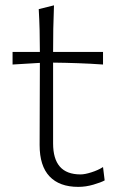

<svg xmlns="http://www.w3.org/2000/svg" viewBox="-20 -708 454 738"><path d="M280.8 10.3Q310.1 10.3 339.1 1.7Q368.2 -6.8 382.3 -14.6L376 -65.9Q356.9 -53.7 331.5 -45.7Q306.2 -37.6 289.6 -37.6Q236.3 -37.6 210.2 -67.4Q184.1 -97.2 184.1 -156.7V-467.3Q231 -466.8 279.8 -465.1Q328.6 -463.4 376 -460V-508.3H184.1Q184.1 -557.6 184.8 -597.2Q185.5 -636.7 187.5 -687.5L128.9 -672.9Q131.3 -630.4 132.3 -591.1Q133.3 -551.8 133.3 -508.3H28.3V-460L133.3 -466.3Q133.3 -407.2 132.8 -324.5Q132.3 -241.7 132.3 -150.4Q132.3 -70.3 170.4 -30Q208.5 10.3 280.8 10.3Z"/></svg>

Font: Pinar FD VF
Style: Regular
Weight: 300
Designer: Amin Abedi
Version: Version 2.000